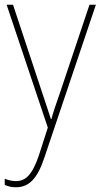

<svg xmlns="http://www.w3.org/2000/svg" viewBox="-20 -548 427 811"><path d="M8 -528 182 -9 144 109C116 191 88 217 47 217C30 217 16 213 0 207V233C16 240 30 243 47 243C103 243 138 206 167 119L385 -528H358L234 -158C218 -112 206 -78 197 -45H195C188 -68 178 -96 157 -160L35 -528Z"/></svg>

Font: Noto Sans Thai Looped SemiCondensed Thin
Style: Regular
Weight: 100
Width: 4
Designer: Sasikarn Vongin, Ben Mitchell
Foundry: The Fontpad Ltd
Version: Version 1.001